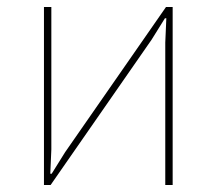

<svg xmlns="http://www.w3.org/2000/svg" viewBox="-20 -526 616 546"><path d="M105 -506H126V-101L123 -32H127L165 -93L452 -506H471V0H450V-405L453 -474H449L411 -413L124 0H105Z"/></svg>

Font: Plexus Sans Thin
Style: Regular
Weight: 250
Version: Version 2.001;PS 002.001;hotconv 1.0.70;makeotf.lib2.5.58329